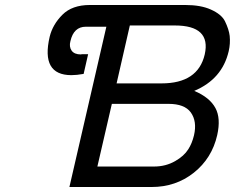

<svg xmlns="http://www.w3.org/2000/svg" viewBox="-20 -749 941 769"><path d="M266 -448Q143 -448 179 -602Q191 -651 230 -690Q269 -729 340 -729H722Q784 -729 824 -711Q867 -692 881 -664Q897 -631 900 -605Q903 -574 896 -544Q870 -432 758 -385Q820 -359 843 -316Q865 -275 850 -208Q829 -115 756 -57Q684 0 587 0H258L406 -642H324Q275 -642 262 -584Q256 -562 267 -546Q278 -531 304 -531L308 -532Q311 -532 314 -532H333L315 -453Q287 -448 266 -448ZM800 -531Q813 -589 783 -618Q753 -647 680 -647H500L447 -415H627Q773 -415 800 -531ZM597 -82Q644 -82 682 -104Q717 -124 734 -151Q749 -174 757 -207Q770 -263 744 -299Q719 -333 655 -333H428L370 -82Z"/></svg>

Font: Miedinger
Style: Italic
Weight: 400
Italic angle: -13°
Version: Version 001.000